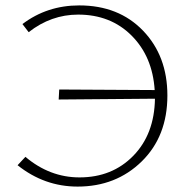

<svg xmlns="http://www.w3.org/2000/svg" viewBox="-20 -684 698 710"><path d="M273 -664Q419 -664 509 -570.5Q599 -477 599 -331Q599 -180 504 -87Q409 6 267 6Q144 6 45 -73L74 -104Q164 -28 274 -28Q395 -28 473 -108Q551 -188 553 -319L197 -316L199 -353L552 -351Q544 -475 466.5 -552.5Q389 -630 269 -630Q169 -630 86 -565L63 -595Q154 -664 273 -664Z"/></svg>

Font: EauTestSC Light
Style: Regular
Weight: 300
Designer: Christian Thalmann (Catharsis Fonts)
Version: Version 0.001;PS 000.001;hotconv 1.0.88;makeotf.lib2.5.64775